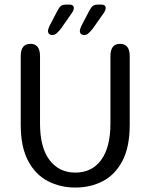

<svg xmlns="http://www.w3.org/2000/svg" viewBox="-20 -811 659 841"><path d="M310 10.5Q243.7 10.5 189.5 -17.7Q135.3 -45.8 103.1 -106.6Q70.8 -167.3 70.8 -265V-565.2Q70.8 -619 113.2 -619Q155.3 -619 155.3 -565.2V-269.8Q155.3 -164.8 197 -109.9Q238.7 -55 310 -55Q382 -55 422.8 -109.9Q463.7 -164.8 463.7 -269.8V-565.2Q463.7 -619 505.8 -619Q548.2 -619 548.2 -565.2V-265Q548.2 -167.3 516.4 -106.6Q484.7 -45.8 430.8 -17.7Q376.8 10.5 310 10.5ZM336 -696.7 369.3 -760.5Q378.2 -777.5 385.5 -784.1Q392.8 -790.7 406.8 -790.7H426.3Q433.7 -790.7 438.3 -786.8Q443 -782.8 443 -775.8Q443 -765.7 432.3 -751L387.5 -687Q375.3 -671.7 366.9 -664.6Q358.5 -657.5 347.7 -657.5Q340.7 -657.5 335.2 -662Q329.8 -666.5 329.8 -675Q329.8 -683.3 336 -696.7ZM196.5 -696.7 229.8 -760.5Q238.3 -777.5 245.8 -784.1Q253.3 -790.7 267.5 -790.7H286.8Q294.2 -790.7 298.8 -786.8Q303.5 -782.8 303.5 -775.8Q303.5 -765.3 292.5 -751L248 -687Q235.8 -671.7 227.4 -664.6Q219 -657.5 208.2 -657.5Q201.2 -657.5 195.8 -662Q190.3 -666.5 190.3 -675Q190.3 -683.3 196.5 -696.7Z"/></svg>

Font: Sono ExtraLight
Style: Regular
Weight: 200
Designer: Tyler Finck
Foundry: Tyler Finck
Version: Version 2.112